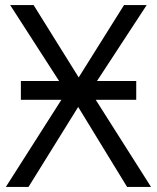

<svg xmlns="http://www.w3.org/2000/svg" viewBox="-20 -734 617 754"><path d="M221 -342 3 0H92L287 -314L479 0H573L356 -342H515V-416H361L556 -714H467L289 -430L112 -714H20L212 -416H62V-342Z"/></svg>

Font: OpenSansMMV
Style: Regular
Weight: 400
Designer: Steve Matteson
Foundry: Ascender Corporation
Version: Version 4.000